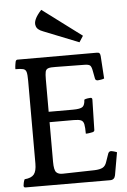

<svg xmlns="http://www.w3.org/2000/svg" viewBox="-62 -1085 695 1050"><g transform="rotate(-5 285.0 -559.5)"><path d="M500 -79 35 -80Q25 -80 25 -90Q25 -94 27.5 -106Q30 -118 34 -125Q71 -128 85.5 -146Q100 -164 100 -205V-660Q100 -694 96 -708Q92 -722 78.5 -725.5Q65 -729 36 -729Q36 -742 38 -753.5Q40 -765 41 -770Q44 -780 52 -780H487Q498 -780 502 -775.5Q506 -771 507 -760L515 -636Q509 -633 497 -631Q485 -629 480 -629Q467 -629 465 -640L457 -682Q453 -706 445 -713Q437 -720 413 -720L257 -722Q228 -723 215.5 -718.5Q203 -714 200 -700.5Q197 -687 197 -659V-481H330Q371 -481 383.5 -491Q396 -501 397 -530Q404 -534 415.5 -535.5Q427 -537 431 -537Q441 -537 441 -527L437 -360Q437 -352 427 -349Q422 -348 411 -346Q400 -344 389 -344Q389 -379 385.5 -396Q382 -413 369.5 -418.5Q357 -424 330 -424H197V-206Q197 -161 209 -148.5Q221 -136 246 -137L419 -141Q448 -142 463.5 -150Q479 -158 486 -180L502 -226Q507 -237 517 -237Q522 -237 533 -234Q544 -231 550 -228L528 -103Q523 -79 500 -79ZM205 -922Q172 -934 167 -955Q156 -987 205 -1040L420 -879L398 -845Z"/></g></svg>

Font: Gowun Batang
Style: Bold
Weight: 700
Designer: Yanghee Ryu
Foundry: Yanghee Ryu
Version: Version 2.000